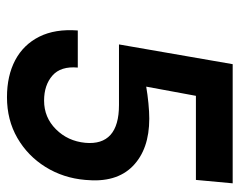

<svg xmlns="http://www.w3.org/2000/svg" viewBox="-90 -600 703 564"><g transform="rotate(90 262.0 -317.5)"><path d="M265 14Q202 14 156.2 -10.2Q110.5 -34.5 87.2 -81Q64 -127.5 69 -194H178Q173.5 -144 201.5 -119.5Q229.5 -95 275 -95Q324.5 -95 359.2 -129.8Q394 -164.5 399 -216Q403.5 -265 375.8 -290Q348 -315 288 -315H110L168 -649H518L508 -541H261L234 -395Q257 -399 282.8 -401.5Q308.5 -404 328 -404Q418 -404 467.5 -355.5Q517 -307 508 -216Q502.5 -151.5 470 -99.2Q437.5 -47 384.8 -16.5Q332 14 265 14Z"/></g></svg>

Font: Karla
Style: Bold Italic
Weight: 700
Italic angle: -8°
Designer: Jonathan Pinhorn
Version: Version 2.004;gftools[0.9.33]